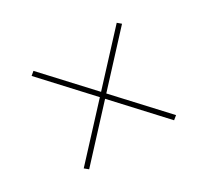

<svg xmlns="http://www.w3.org/2000/svg" viewBox="-84 -615 652 606"><g transform="rotate(-30 242.0 -312.5)"><path d="M410.5 -145 397 -134 77.5 -480 90.5 -491ZM74 -145 394 -491 407 -480 87.5 -134Z"/></g></svg>

Font: Anek Tamil Medium Thin
Style: Regular
Weight: 250
Version: Version 1.003